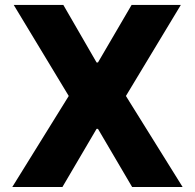

<svg xmlns="http://www.w3.org/2000/svg" viewBox="-20 -747 779 767"><path d="M233 -727.3H34.8L254.6 -363.6L29.1 0H229.4L365.8 -232.2H371.4L507.8 0H709.5L483 -363.6L702.4 -727.3H505.7L371.4 -497.5H365.8Z"/></svg>

Font: TID UI Extra Bold
Style: Regular
Weight: 800
Designer: The TID Project Authors
Foundry: Bakken & Bæck
Version: Version 1.001;hotconv 1.0.109;makeotfexe 2.5.65596